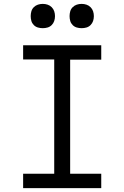

<svg xmlns="http://www.w3.org/2000/svg" viewBox="-20 -968 640 988"><path d="M99 0V-74H259V-662H99V-735H501V-661H341V-74H501V0ZM400 -823Q387 -823 375 -826.5Q363 -830 354 -839Q345 -848 341.5 -860Q338 -872 338 -885Q338 -898 341.5 -910Q345 -922 354 -931Q363 -940 375 -944Q387 -948 400 -948Q413 -948 425 -944Q437 -940 446 -931Q455 -922 459 -910Q463 -898 463 -885Q463 -872 459 -860Q455 -848 446 -839Q437 -830 425 -826.5Q413 -823 400 -823ZM200 -823Q187 -823 175 -826.5Q163 -830 154 -839Q145 -848 141.5 -860Q138 -872 138 -885Q138 -898 141.5 -910Q145 -922 154 -931Q163 -940 175 -944Q187 -948 200 -948Q213 -948 225 -944Q237 -940 246 -931Q255 -922 259 -910Q263 -898 263 -885Q263 -872 259 -860Q255 -848 246 -839Q237 -830 225 -826.5Q213 -823 200 -823Z"/></svg>

Font: Iosevka Meiseki Sans
Style: Regular
Weight: 400
Monospace: yes
Designer: Belleve Invis
Foundry: Belleve Invis
Version: Version 11.2.6; ttfautohint (v1.8.4)